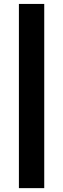

<svg xmlns="http://www.w3.org/2000/svg" viewBox="-20 -800 322 980"><path d="M76.5 160.2Q76.5 115.7 76.5 74Q76.5 32.2 76.5 -8Q76.5 -48.3 76.5 -88.3Q76.5 -128.3 76.5 -168.8V-450.8Q76.5 -491.3 76.5 -531.3Q76.5 -571.3 76.5 -611.5Q76.5 -651.8 76.5 -693.8Q76.5 -735.8 76.5 -779.8H205.8Q205.8 -735.8 205.8 -693.8Q205.8 -651.8 205.8 -611.5Q205.8 -571.3 205.8 -531.3Q205.8 -491.3 205.8 -450.8V-168.8Q205.8 -128.3 205.8 -88.3Q205.8 -48.3 205.8 -8Q205.8 32.2 205.8 74Q205.8 115.7 205.8 160.2Z"/></svg>

Font: Commissioner Thin
Style: Regular
Weight: 100
Designer: Kostas Bartsokas
Foundry: Kostas Bartsokas
Version: Version 1.001;gftools[0.9.23]